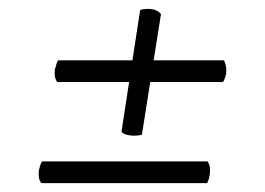

<svg xmlns="http://www.w3.org/2000/svg" viewBox="-20 -589 598 433"><path d="M282 -283Q274 -283 266 -285Q258 -287 254 -292L296 -566Q300 -568 305.5 -568.5Q311 -569 315 -569Q323 -569 331 -566Q339 -563 343 -557L300 -285Q296 -284 291.5 -283.5Q287 -283 282 -283ZM109 -404Q101 -415 104 -434Q106 -438 107 -443.5Q108 -449 111 -453H485Q488 -448 489.5 -440Q491 -432 490 -423Q489 -419 487.5 -414Q486 -409 483 -404ZM73 -176Q65 -187 68 -206Q69 -210 70.5 -215.5Q72 -221 75 -225H448Q456 -214 453 -195Q452 -191 451 -186Q450 -181 447 -176Z"/></svg>

Font: Petrona
Style: Italic
Weight: 400
Italic angle: -9°
Designer: Ringo R. Seeber
Foundry: Ringo R. Seeber
Version: Version 2.001; ttfautohint (v1.8.3)